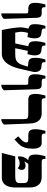

<svg xmlns="http://www.w3.org/2000/svg" viewBox="1058 -1745 694 2850"><g transform="rotate(90 1405.0 -320.0)"><path d="M179 7V-355Q179 -380 173 -386.5Q167 -393 141 -393H111Q64 -393 43 -416.5Q22 -440 22 -495Q22 -520 24.5 -541Q27 -562 32 -587Q37 -612 46 -647H87V-625Q87 -609 97.5 -600.5Q108 -592 131 -592H174Q213 -592 228.5 -573.5Q244 -555 245 -502L260 -30Q242 -12 228.5 -4.5Q215 3 200 7Z M426 0Q418 -36 410.5 -76Q403 -116 397.5 -154.5Q392 -193 389 -225Q386 -257 386 -277Q386 -295 388.5 -314.5Q391 -334 395.5 -355Q400 -376 405 -395L402 -396Q375 -405 361.5 -416Q348 -427 343.5 -445.5Q339 -464 339 -495Q339 -527 345 -566Q351 -605 364 -647H404V-622Q404 -609 413.5 -601Q423 -593 442 -591L477 -587Q515 -583 532 -558.5Q549 -534 549 -490Q549 -462 544 -436Q539 -410 531 -381L468 -388Q462 -366 457 -339.5Q452 -313 452 -289Q452 -275 454 -258.5Q456 -242 459 -226.5Q462 -211 465 -199H625L666 -394H661Q621 -399 606.5 -423Q592 -447 592 -495Q592 -527 598 -566Q604 -605 617 -647H657V-622Q657 -609 666.5 -601Q676 -593 695 -591L730 -587Q768 -583 785 -558.5Q802 -534 802 -490Q802 -462 797 -436Q792 -410 784 -381L735 -386L696 -199H780Q805 -199 825 -201Q845 -203 861.5 -208.5Q878 -214 891.5 -224Q905 -234 916.5 -250Q928 -266 938 -290Q948 -314 957 -346L969 -387L907 -394Q867 -399 852.5 -423Q838 -447 838 -495Q838 -527 844 -566Q850 -605 863 -647H903V-622Q903 -609 912.5 -601Q922 -593 941 -591L976 -587Q1009 -584 1026 -564Q1043 -544 1047.5 -517Q1052 -490 1046 -464L1002 -272Q991 -224 977 -185.5Q963 -147 946 -116.5Q929 -86 910 -64Q891 -42 870 -28Q849 -14 826.5 -7Q804 0 781 0Z M1239 7V-355Q1239 -380 1233 -386.5Q1227 -393 1201 -393H1171Q1124 -393 1103 -416.5Q1082 -440 1082 -495Q1082 -520 1084.5 -541Q1087 -562 1092 -587Q1097 -612 1106 -647H1147V-625Q1147 -609 1157.5 -600.5Q1168 -592 1191 -592H1234Q1273 -592 1288.5 -573.5Q1304 -555 1305 -502L1320 -30Q1302 -12 1288.5 -4.5Q1275 3 1260 7Z M1748 7V-326Q1748 -367 1735.5 -380Q1723 -393 1680 -393H1463Q1414 -393 1394 -417Q1374 -441 1374 -502Q1374 -533 1379.5 -563.5Q1385 -594 1398 -647H1439V-625Q1439 -609 1449.5 -600.5Q1460 -592 1483 -592H1658Q1710 -592 1743.5 -571.5Q1777 -551 1794.5 -510.5Q1812 -470 1814 -411L1829 -31Q1813 -15 1801.5 -7.5Q1790 0 1769 7Z M2050 -188 2004 -244 2055 -292Q2078 -314 2086 -332Q2094 -350 2094 -366Q2094 -382 2082.5 -387.5Q2071 -393 2047 -393H1987Q1940 -393 1919 -416.5Q1898 -440 1898 -495Q1898 -520 1900.5 -541Q1903 -562 1908 -587Q1913 -612 1922 -647H1963V-625Q1963 -609 1973.5 -600.5Q1984 -592 2007 -592H2104Q2145 -592 2166 -557.5Q2187 -523 2187 -457Q2187 -427 2182.5 -389.5Q2178 -352 2161 -313.5Q2144 -275 2106 -240Z M2251 0 2301 -199H2598Q2654 -199 2675.5 -213.5Q2697 -228 2697 -262V-326Q2697 -352 2688.5 -366.5Q2680 -381 2659 -387Q2638 -393 2599 -393H2363Q2314 -393 2294 -417Q2274 -441 2274 -502Q2274 -533 2279.5 -563.5Q2285 -594 2298 -647H2339V-625Q2339 -609 2349.5 -600.5Q2360 -592 2383 -592H2607Q2684 -592 2723.5 -546Q2763 -500 2763 -411V-204Q2763 -139 2746 -93Q2729 -47 2696 -23.5Q2663 0 2615 0ZM2476 -236Q2463 -250 2444.5 -257.5Q2426 -265 2403 -265Q2383 -265 2365 -259Q2347 -253 2331 -242H2301V-256Q2301 -295 2311 -321.5Q2321 -348 2333.5 -365Q2346 -382 2356 -391V-416H2412V-393Q2405 -383 2397 -370.5Q2389 -358 2383.5 -348Q2378 -338 2378 -333V-332Q2390 -343 2408 -348Q2426 -353 2439 -353Q2451 -353 2466 -348Q2481 -343 2491.5 -330.5Q2502 -318 2502 -294Q2502 -269 2491.5 -255Q2481 -241 2476 -236Z"/></g></svg>

Font: Noto Serif Hebrew Black
Style: Regular
Weight: 900
Version: Version 2.003